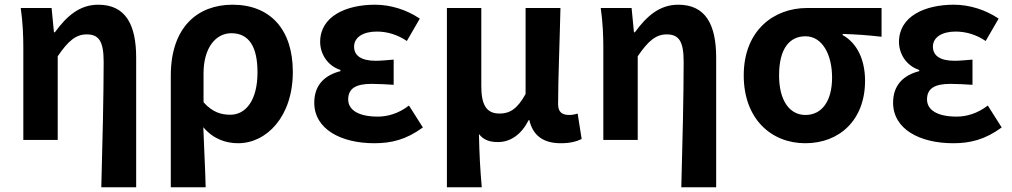

<svg xmlns="http://www.w3.org/2000/svg" viewBox="-20 -594 4295 815"><path d="M410 201H558V-349C558 -490 513 -574 397 -574C319 -574 264 -527 213 -457H209L199 -560H68C77 -499 79 -437 79 -393V0H225V-355C269 -420 302 -448 348 -448C401 -448 420 -417 420 -331C420 -194 415 24 410 201Z M705 201H853C851 114 846 37 843 -54C886 -3 940 14 991 14C1110 14 1223 -97 1223 -289C1223 -468 1128 -574 967 -574C819 -574 705 -479 705 -273ZM958 -107C921 -107 883 -116 844 -160V-283C844 -390 895 -453 962 -453C1038 -453 1073 -394 1073 -287C1073 -165 1021 -107 958 -107Z M1569 14C1641 14 1704 -1 1775 -53L1716 -146C1671 -111 1623 -99 1584 -99C1502 -99 1458 -127 1458 -172C1458 -218 1490 -238 1557 -238C1587 -238 1619 -236 1651 -234V-341C1625 -339 1598 -336 1575 -336C1513 -336 1483 -358 1483 -396C1483 -436 1522 -460 1579 -460C1624 -460 1667 -447 1707 -420L1762 -515C1707 -552 1639 -574 1572 -574C1449 -574 1339 -525 1339 -416C1339 -369 1367 -316 1425 -297V-292C1359 -275 1314 -234 1314 -158C1314 -46 1427 14 1569 14Z M1877 201H2025C2018 120 2015 66 2013 -25C2035 3 2063 9 2094 9C2147 9 2193 -23 2224 -84H2227C2242 -19 2286 14 2360 14C2403 14 2428 6 2449 -4L2432 -112C2420 -108 2407 -106 2397 -106C2367 -106 2349 -117 2349 -152C2349 -257 2356 -423 2359 -560H2211V-195C2176 -131 2143 -112 2101 -112C2047 -112 2023 -145 2023 -229V-560H1877Z M2872 201H3020V-349C3020 -490 2975 -574 2859 -574C2781 -574 2726 -527 2675 -457H2671L2661 -560H2530C2539 -499 2541 -437 2541 -393V0H2687V-355C2731 -420 2764 -448 2810 -448C2863 -448 2882 -417 2882 -331C2882 -194 2877 24 2872 201Z M3398 14C3545 14 3652 -86 3652 -251C3652 -342 3617 -412 3557 -445V-450C3617 -448 3660 -445 3722 -438V-560H3405C3267 -560 3137 -467 3137 -274C3137 -88 3255 14 3398 14ZM3399 -106C3331 -106 3287 -168 3287 -274C3287 -390 3333 -440 3399 -440C3472 -440 3512 -360 3512 -265C3512 -165 3469 -106 3399 -106Z M4026 14C4098 14 4161 -1 4232 -53L4173 -146C4128 -111 4080 -99 4041 -99C3959 -99 3915 -127 3915 -172C3915 -218 3947 -238 4014 -238C4044 -238 4076 -236 4108 -234V-341C4082 -339 4055 -336 4032 -336C3970 -336 3940 -358 3940 -396C3940 -436 3979 -460 4036 -460C4081 -460 4124 -447 4164 -420L4219 -515C4164 -552 4096 -574 4029 -574C3906 -574 3796 -525 3796 -416C3796 -369 3824 -316 3882 -297V-292C3816 -275 3771 -234 3771 -158C3771 -46 3884 14 4026 14Z"/></svg>

Font: Kinto Sans
Style: Bold
Weight: 700
Designer: Authors: Ryoko NISHIZUKA  (kana & ideographs); Paul D. Hunt (Latin, Greek & Cyrillic); Wenlong ZHANG  (bopomofo); Sandol
Foundry: Adobe Systems Incorporated, ookami Inc.
Version: Version 0.001